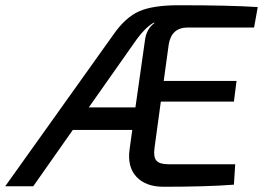

<svg xmlns="http://www.w3.org/2000/svg" viewBox="-65 -711 1004 733"><path d="M905 -606H652Q589 -606 579 -540L560 -402H838L828 -323H549L525 -147Q520 -112 532 -98Q544 -84 577 -84H833L828 -6Q726 2 559 2Q491 2 455.5 -36.5Q420 -75 430 -143L440 -215H213L62 0H-45L368 -579Q414 -645 466.5 -668Q519 -691 617 -691Q813 -691 919 -684ZM452 -301 488 -554Q493 -601 526 -624H521Q489 -605 457 -561L274 -301Z"/></svg>

Font: Exo 2.0 Medium
Style: Italic
Weight: 500
Italic angle: -8°
Designer: Natanael Gama
Version: Version 1.001;PS 001.001;hotconv 1.0.70;makeotf.lib2.5.58329